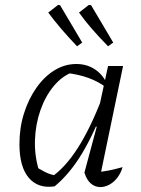

<svg xmlns="http://www.w3.org/2000/svg" viewBox="-20 -754 573 780"><path d="M202 3Q135 13 97 -31.5Q59 -76 59 -169Q59 -235 77.5 -293.5Q96 -352 128 -397.5Q160 -443 201.5 -468.5Q243 -494 290 -494Q331 -494 363 -474Q395 -454 413 -417L412 -398Q349 -447 246 -458L278 -462Q233 -446 198.5 -404.5Q164 -363 144 -305.5Q124 -248 122 -184Q120 -120 139 -59L117 -82Q140 -67 162.5 -55.5Q185 -44 212 -40L189 -35Q245 -73 296.5 -153.5Q348 -234 397 -362L414 -349Q366 -219 315 -133.5Q264 -48 202 3ZM384 -24 370 -55Q396 -56 422.5 -61.5Q449 -67 478 -75Q471 -51 457 -32.5Q443 -14 424.5 -4Q406 6 388 6Q365 6 348 -9.5Q331 -25 323 -53L373 -239L366 -241L419 -486H480ZM293 -566Q254 -607 226.5 -639.5Q199 -672 176 -703L216 -734L224 -733L314 -581ZM419 -566Q379 -607 351 -639.5Q323 -672 301 -703L341 -734L350 -733L440 -581Z"/></svg>

Font: Piazzolla Thin Light
Style: Italic
Weight: 300
Italic angle: -11.3°
Version: Version 2.005